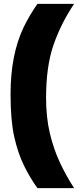

<svg xmlns="http://www.w3.org/2000/svg" viewBox="-20 -860 420 1000"><path d="M366 120H175Q136 66 104.5 1.5Q73 -63 54 -148Q35 -233 35 -370Q35 -575 103 -718Q135 -783 175 -840H366Q297 -737 258.5 -625.5Q220 -514 220 -350Q220 -249 239.5 -166.5Q259 -84 292 -13.5Q325 57 366 120Z"/></svg>

Font: Tanohe Sans Black
Style: Regular
Weight: 900
Designer: Village Type and Design LLC & Cristiano Sobral
Foundry: Cooper Hewitt Smithsonian Design Museum
Version: Version 1.00;March 11, 2020;FontCreator 12.0.0.2522 64-bit; 